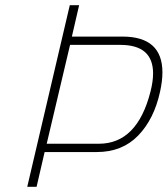

<svg xmlns="http://www.w3.org/2000/svg" viewBox="-20 -720 646 740"><path d="M361 -166Q509 -166 560 -367Q570 -406 570 -437Q570 -547 444 -547H250L160 -166ZM353 -134H152L121 0H85L249 -700H285L257 -579H452Q606 -579 606 -441Q606 -408 597 -367Q574 -261 512.5 -197.5Q451 -134 353 -134Z"/></svg>

Font: TitilliumWebThinItalic
Style: Thin Italic
Weight: 200
Italic angle: -13°
Version: Version 1.001;PS 57.000;hotconv 1.0.70;makeotf.lib2.5.55311